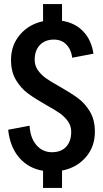

<svg xmlns="http://www.w3.org/2000/svg" viewBox="-20 -825 506 941"><path d="M445 -179Q445 -106 400.5 -54.5Q356 -3 284 11V96H191V12Q119 0 74 -52.5Q29 -105 20 -189L125 -209Q128 -150 158 -114.5Q188 -79 235 -79Q279 -79 304 -105.5Q329 -132 329 -179Q329 -208 313 -230.5Q297 -253 273 -270Q249 -287 207 -310Q151 -342 117 -367Q83 -392 58.5 -432.5Q34 -473 34 -531V-532Q34 -603 77.5 -654.5Q121 -706 191 -721V-805H284V-723Q348 -713 388 -671Q428 -629 438 -562L334 -542Q329 -582 305.5 -606.5Q282 -631 244 -631Q201 -631 175.5 -604.5Q150 -578 150 -532Q150 -503 166 -480.5Q182 -458 206 -441Q230 -424 272 -401Q328 -369 362 -344Q396 -319 420.5 -278.5Q445 -238 445 -180V-179Z"/></svg>

Font: Akshar Medium
Style: Regular
Weight: 500
Designer: Tall Chai
Foundry: Tall Chai
Version: Version 1.000